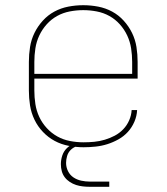

<svg xmlns="http://www.w3.org/2000/svg" viewBox="-20 -558 640 738"><path d="M301 8Q273 8 244 2.5Q215 -3 190 -16.5Q165 -30 145 -51Q125 -72 112.5 -98Q100 -124 95.5 -152.5Q91 -181 91 -210V-320Q91 -349 95.5 -377.5Q100 -406 112.5 -431.5Q125 -457 144.5 -478.5Q164 -500 189 -513.5Q214 -527 242.5 -532.5Q271 -538 300 -538Q329 -538 357.5 -532.5Q386 -527 411 -513.5Q436 -500 455.5 -478.5Q475 -457 487.5 -431.5Q500 -406 504.5 -377.5Q509 -349 509 -320V-256H112V-210Q112 -184 116 -158Q120 -132 131 -108.5Q142 -85 160 -65.5Q178 -46 200.5 -33.5Q223 -21 249 -16Q275 -11 301 -11Q322 -11 342.5 -13Q363 -15 383 -21Q403 -27 421 -36.5Q439 -46 453.5 -61Q468 -76 476.5 -95.5Q485 -115 486 -135H507Q506 -112 496.5 -90Q487 -68 471.5 -51Q456 -34 435.5 -22.5Q415 -11 393 -4Q371 3 347.5 5.5Q324 8 301 8ZM112 -274H488V-320Q488 -346 484 -372Q480 -398 469 -421.5Q458 -445 440.5 -464.5Q423 -484 400.5 -496.5Q378 -509 352 -514Q326 -519 300 -519Q274 -519 248 -514Q222 -509 199.5 -496.5Q177 -484 159.5 -464.5Q142 -445 131 -421.5Q120 -398 116 -372Q112 -346 112 -320ZM325 160Q312 160 298.5 158.5Q285 157 272.5 153Q260 149 248.5 141.5Q237 134 229 123.5Q221 113 217.5 100Q214 87 214 73Q214 56 219.5 39.5Q225 23 237.5 11Q250 -1 266.5 -6Q283 -11 300 -11V0Q287 0 274 4.5Q261 9 251.5 18.5Q242 28 238 41.5Q234 55 234 68Q234 85 241.5 100Q249 115 262.5 124Q276 133 292.5 136.5Q309 140 325 140H400V160Z"/></svg>

Font: Iosevka Curly Thin Extended
Style: Regular
Weight: 100
Width: 7
Monospace: yes
Designer: Belleve Invis
Foundry: Belleve Invis
Version: Version 11.1.0; ttfautohint (v1.8.3)